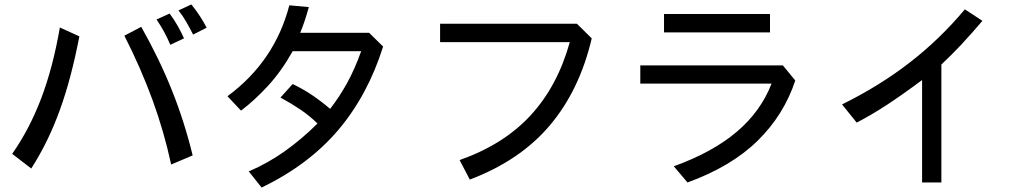

<svg xmlns="http://www.w3.org/2000/svg" viewBox="-20 -760 4640 866"><path d="M338 -596Q320 -503 298.5 -421Q277 -339 250.5 -265.5Q224 -192 192 -126.5Q160 -61 121 0L35 -66Q74 -122 106.5 -184Q139 -246 165.5 -315.5Q192 -385 213 -464.5Q234 -544 250 -636ZM617 -639Q699 -494 755.5 -352.5Q812 -211 849 -59L752 -18Q720 -166 668.5 -307.5Q617 -449 541 -599ZM745 -699Q764 -674 781 -644Q798 -614 810 -587L748 -558Q737 -585 721.5 -614Q706 -643 686 -672ZM843 -740Q866 -712 883.5 -684.5Q901 -657 912 -635L851 -604Q838 -630 821.5 -659Q805 -688 785 -713Z M1373 -728Q1364 -696 1354.5 -667Q1345 -638 1334 -612H1645L1708 -550Q1639 -331 1506 -174Q1373 -17 1160 86L1102 13Q1189 -24 1266 -79Q1343 -134 1412 -203Q1375 -239 1334 -266.5Q1293 -294 1245 -320L1300 -381Q1348 -358 1388.5 -330.5Q1429 -303 1469 -269Q1511 -323 1545.5 -385.5Q1580 -448 1609 -529H1300Q1249 -438 1188 -372Q1127 -306 1067 -261L1006 -326Q1219 -483 1285 -736Z M1965 -653H2582L2649 -587Q2594 -353 2460 -194.5Q2326 -36 2099 50L2053 -38Q2252 -108 2373.5 -240Q2495 -372 2550 -570H1965Z M2868 -465H3511L3567 -397Q3516 -242 3397.5 -125.5Q3279 -9 3081 63L3019 -10Q3194 -73 3303 -165.5Q3412 -258 3460 -383H2868ZM2975 -697H3453V-614H2975Z M3778 -289Q3948 -373 4084 -478.5Q4220 -584 4332 -718L4411 -666Q4360 -606 4316 -559Q4272 -512 4226 -469V63H4139V-399Q4052 -334 3981 -287.5Q3910 -241 3844 -207Z"/></svg>

Font: BM YEONSUNG
Style: Regular
Weight: 400
Designer: Bongjin Kim; Myungsoo Han; Jaehyun Keum; Jihee Min; Dokyung Lee; Chorong Kim; Jooyeon Kang; Sang-a Kim;
Foundry: Sandoll Communications Inc.
Version: Version 1.000;PS 1;hotconv 16.6.51;makeotf.lib2.5.65220